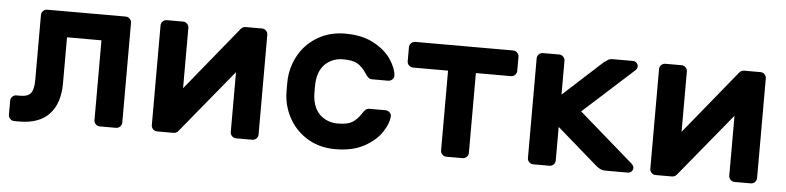

<svg xmlns="http://www.w3.org/2000/svg" viewBox="-38 -707 3660 894"><g transform="rotate(5 1791.5 -260.0)"><path d="M256 -184V-400H417V-27C417 -19.7 419.7 -13.3 425 -8C430.3 -2.7 436.7 0 444 0H520C527.3 0 533.7 -2.7 539 -8C544.3 -13.3 547 -19.7 547 -27V-493C547 -500.3 544.3 -506.7 539 -512C533.7 -517.3 527.3 -520 520 -520H153C145.7 -520 139.3 -517.3 134 -512C128.7 -506.7 126 -500.3 126 -493V-189C126 -161 121.7 -140.8 113 -128.5C104.3 -116.2 87.7 -110 63 -110H45C37.7 -110 31.3 -107.3 26 -102C20.7 -96.7 18 -90.3 18 -83V-17C18 -9.7 20.7 -3.3 26 2C31.3 7.3 37.7 10 45 10H68C130.7 10 177.7 -7 209 -41C240.3 -75 256 -122.7 256 -184Z M1062 -8C1067.3 -2.7 1073.7 0 1081 0H1157C1164.3 0 1170.7 -2.7 1176 -8C1181.3 -13.3 1184 -19.7 1184 -27V-493C1184 -500.3 1181.3 -506.7 1176 -512C1170.7 -517.3 1164.3 -520 1157 -520H1081C1071.7 -520 1064 -516.3 1058 -509L815 -211V-493C815 -500.3 812.3 -506.7 807 -512C801.7 -517.3 795.3 -520 788 -520H712C704.7 -520 698.3 -517.3 693 -512C687.7 -506.7 685 -500.3 685 -493V-27C685 -19.7 687.7 -13.3 693 -8C698.3 -2.7 704.7 0 712 0H788C797.3 0 805 -3.7 811 -11L1054 -307V-27C1054 -19.7 1056.7 -13.3 1062 -8Z M1466.5 -138.5C1444.2 -157.5 1431 -186.3 1427 -225C1426.3 -231.7 1426 -243.3 1426 -260C1426 -276.7 1426.3 -288.3 1427 -295C1431 -333.7 1444.2 -362.5 1466.5 -381.5C1488.8 -400.5 1515.3 -410 1546 -410C1576 -410 1598.3 -405.7 1613 -397C1627.7 -388.3 1641.3 -374.7 1654 -356C1659.3 -347.3 1664.5 -340.7 1669.5 -336C1674.5 -331.3 1680.3 -329 1687 -329H1763C1770.3 -329 1776.8 -331.7 1782.5 -337C1788.2 -342.3 1790.7 -348.7 1790 -356C1788.7 -378 1779 -402.7 1761 -430C1743 -457.3 1715.8 -480.8 1679.5 -500.5C1643.2 -520.2 1598.7 -530 1546 -530C1498.7 -530 1456.7 -519.5 1420 -498.5C1383.3 -477.5 1354.5 -449.5 1333.5 -414.5C1312.5 -379.5 1300.3 -341.3 1297 -300C1296.3 -292 1296 -278.3 1296 -259C1296 -240.3 1296.3 -227 1297 -219C1300.3 -177.7 1312.7 -139.5 1334 -104.5C1355.3 -69.5 1384.2 -41.7 1420.5 -21C1456.8 -0.3 1498.7 10 1546 10C1598.7 10 1643.2 0.2 1679.5 -19.5C1715.8 -39.2 1743 -62.7 1761 -90C1779 -117.3 1788.7 -142 1790 -164C1790.7 -171.3 1788.2 -177.7 1782.5 -183C1776.8 -188.3 1770.3 -191 1763 -191H1687C1680.3 -191 1674.5 -188.7 1669.5 -184C1664.5 -179.3 1659.3 -172.7 1654 -164C1641.3 -145.3 1627.7 -131.7 1613 -123C1598.3 -114.3 1576 -110 1546 -110C1515.3 -110 1488.8 -119.5 1466.5 -138.5Z M2350 -512C2344.7 -517.3 2338.3 -520 2331 -520H1873C1865.7 -520 1859.3 -517.3 1854 -512C1848.7 -506.7 1846 -500.3 1846 -493V-427C1846 -419.7 1848.7 -413.3 1854 -408C1859.3 -402.7 1865.7 -400 1873 -400H2037V-27C2037 -19.7 2039.7 -13.3 2045 -8C2050.3 -2.7 2056.7 0 2064 0H2140C2147.3 0 2153.7 -2.7 2159 -8C2164.3 -13.3 2167 -19.7 2167 -27V-400H2331C2338.3 -400 2344.7 -402.7 2350 -408C2355.3 -413.3 2358 -419.7 2358 -427V-493C2358 -500.3 2355.3 -506.7 2350 -512Z M2573 -27V-184L2765 -17C2778.3 -5.7 2792 0 2806 0H2912C2918.7 0 2924.3 -2.3 2929 -7C2933.7 -11.7 2936 -17.3 2936 -24C2936 -30 2932.7 -36.3 2926 -43L2671 -265L2904 -476C2911.3 -482 2915 -488.7 2915 -496C2915 -502.7 2912.7 -508.3 2908 -513C2903.3 -517.7 2897.7 -520 2891 -520H2796C2788 -520 2781.3 -518.5 2776 -515.5C2770.7 -512.5 2764.3 -508.3 2757 -503L2573 -335V-493C2573 -500.3 2570.3 -506.7 2565 -512C2559.7 -517.3 2553.3 -520 2546 -520H2470C2462.7 -520 2456.3 -517.3 2451 -512C2445.7 -506.7 2443 -500.3 2443 -493V-27C2443 -19.7 2445.7 -13.3 2451 -8C2456.3 -2.7 2462.7 0 2470 0H2546C2553.3 0 2559.7 -2.7 2565 -8C2570.3 -13.3 2573 -19.7 2573 -27Z M3392 -8C3397.3 -2.7 3403.7 0 3411 0H3487C3494.3 0 3500.7 -2.7 3506 -8C3511.3 -13.3 3514 -19.7 3514 -27V-493C3514 -500.3 3511.3 -506.7 3506 -512C3500.7 -517.3 3494.3 -520 3487 -520H3411C3401.7 -520 3394 -516.3 3388 -509L3145 -211V-493C3145 -500.3 3142.3 -506.7 3137 -512C3131.7 -517.3 3125.3 -520 3118 -520H3042C3034.7 -520 3028.3 -517.3 3023 -512C3017.7 -506.7 3015 -500.3 3015 -493V-27C3015 -19.7 3017.7 -13.3 3023 -8C3028.3 -2.7 3034.7 0 3042 0H3118C3127.3 0 3135 -3.7 3141 -11L3384 -307V-27C3384 -19.7 3386.7 -13.3 3392 -8Z"/></g></svg>

Font: Rubik
Style: Regular
Weight: 500
Designer: Hubert & Fischer
Foundry: Hubert & Fischer
Version: Version 1.100